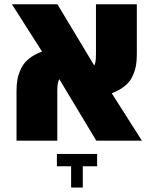

<svg xmlns="http://www.w3.org/2000/svg" viewBox="-20 -652 713 890"><path d="M56.6 0V-230Q56.6 -259.3 60.5 -282.2Q64.5 -305.2 76.2 -331.1Q99.6 -384.8 174.8 -413.1L35.2 -632.3H246.1L417 -348.1Q420.9 -356.4 422.9 -367.7Q424.8 -379.9 424.8 -400.9V-632.3H614.3V-402.3Q614.3 -372.1 610.6 -349.9Q606.9 -327.6 595.7 -301.8Q573.7 -248.5 498 -219.7L637.7 0H426.3L254.9 -285.2Q251 -278.8 248.5 -267.1Q245.6 -253.4 245.6 -231.4V0ZM309.6 217.3V118.7H243.7V61.5H430.2V118.7H363.8V217.3Z"/></svg>

Font: Open Sans ExtraBold
Style: Regular
Weight: 800
Designer: Monotype Design Team
Foundry: Monotype Imaging Inc.
Version: Version 3.003; ttfautohint (v1.8.4)